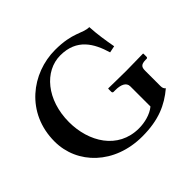

<svg xmlns="http://www.w3.org/2000/svg" viewBox="-158 -845 1043 1043"><g transform="rotate(-45 363.5 -324.0)"><path d="M649 -229C649 -256 653 -272 694 -272H700C705 -272 708 -275 708 -281V-304L706 -306C706 -306 612 -304 576 -304C537 -304 440 -306 440 -306L438 -304V-281C438 -275 442 -272 446 -272H460C500 -272 532 -260 532 -229V-74C498 -46 447 -34 404 -34C243 -34 159 -176 159 -327C159 -498 261 -617 382 -617C509 -617 557 -531 585 -437L624 -445C614 -500 605 -556 602 -614C551 -614 518 -658 383 -658C205 -658 29 -528 29 -308C29 -134 173 10 386 10C512 10 591 -26 661 -85C653 -92 649 -99 649 -114Z"/></g></svg>

Font: Libertinus Serif Semibold
Style: Regular
Weight: 600
Designer: Philipp H. Poll, Khaled Hosny
Foundry: Caleb Maclennan
Version: Version 7.050;RELEASE